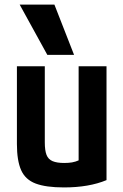

<svg xmlns="http://www.w3.org/2000/svg" viewBox="-20 -810 540 840"><path d="M260 10Q181 10 136 -7Q91 -24 72.5 -65.5Q54 -107 54 -180V-520H176V-187Q176 -152 183.5 -132.5Q191 -113 210 -105Q229 -97 261 -97Q280 -97 295 -99.5Q310 -102 327 -109.5Q344 -117 369 -131L324 -54V-520H446V-22Q369 10 260 10ZM187 -570 66 -790H218L304 -570Z"/></svg>

Font: M PLUS 1 Code SemiBold
Style: Regular
Weight: 600
Designer: Coji Morishita
Foundry: UNDERFOREST DESIGN
Version: Version 1.005